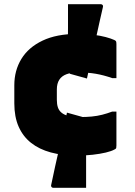

<svg xmlns="http://www.w3.org/2000/svg" viewBox="-20 -797 640 912"><path d="M348 -636Q388 -636 422 -632Q456 -628 482 -621Q508 -614 523 -607Q530 -604 531.5 -600Q533 -596 533 -586Q533 -567 533 -539Q533 -511 533 -481.5Q533 -452 533 -426H513Q473 -440 435.5 -446.5Q398 -453 352 -453Q319 -453 296 -444.5Q273 -436 261.5 -418Q250 -400 250 -372V-323Q250 -302 255 -287Q260 -272 272 -262Q285 -251 306.5 -246Q328 -241 360 -241Q390 -241 416 -243.5Q442 -246 465.5 -252Q489 -258 513 -267H533Q533 -241 533 -208.5Q533 -176 533 -148.5Q533 -121 533 -106Q533 -98 532 -94Q531 -90 524 -87Q510 -79 483 -72.5Q456 -66 420.5 -62Q385 -58 346 -58Q276 -58 221 -73Q166 -88 127.5 -118.5Q89 -149 68.5 -195.5Q48 -242 48 -306V-392Q48 -462 81.5 -517Q115 -572 182 -604Q249 -636 348 -636ZM393 -424 314 -446Q310 -448 307.5 -450Q305 -452 304 -455Q303 -458 303 -462Q302 -496 302 -530Q302 -564 302.5 -598Q303 -632 303 -665Q303 -691 303 -721Q303 -751 303 -777Q336 -777 358.5 -777Q381 -777 403.5 -777Q426 -777 459 -777Q462 -777 464.5 -775.5Q467 -774 468.5 -771.5Q470 -769 469 -764Q461 -730 453.5 -696Q446 -662 438.5 -628Q431 -594 423.5 -560Q416 -526 408 -492Q400 -458 393 -424ZM298 -262 377 -240Q382 -239 384.5 -237Q387 -235 388 -232Q389 -229 389 -225Q389 -190 389 -155.5Q389 -121 389 -86Q389 -51 389 -17Q389 9 389 38.5Q389 68 389 95Q355 95 332.5 95Q310 95 288 95Q266 95 233 95Q230 95 227.5 93.5Q225 92 223.5 89Q222 86 223 82Q232 39 242 -7Q252 -53 262.5 -98Q273 -143 282 -185Q291 -227 298 -262Z"/></svg>

Font: Recursive Monospace Black
Style: Regular
Weight: 900
Version: Version 1.047